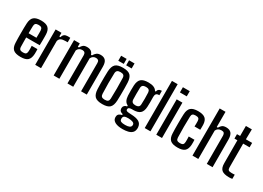

<svg xmlns="http://www.w3.org/2000/svg" viewBox="-14 -1722 3869 2821"><g transform="rotate(30 1920.0 -311.5)"><path d="M280 -216H377Q378 -201 378.5 -175.5Q379 -150 378 -134Q374 -58 338 -25Q302 8 218 8Q130 8 92.5 -25.5Q55 -59 52 -134Q50 -167 49.5 -210Q49 -253 49 -299Q49 -345 49.5 -388Q50 -431 52 -464Q56 -542 94.5 -575Q133 -608 217 -608Q300 -608 337.5 -574.5Q375 -541 378 -468Q379 -456 379 -425Q379 -394 379 -355.5Q379 -317 377 -282H148Q148 -243 148.5 -204Q149 -165 150 -124Q151 -92 166.5 -79.5Q182 -67 217 -67Q251 -67 265 -79.5Q279 -92 281 -124Q282 -139 282 -163Q282 -187 280 -216ZM217 -533Q180 -533 165.5 -519.5Q151 -506 150 -478Q149 -447 148.5 -416Q148 -385 148 -353H281Q282 -392 282 -428.5Q282 -465 281 -478Q279 -508 264 -520.5Q249 -533 217 -533Z M464 0V-600H563V-537H582Q591 -573 613 -588Q635 -603 672 -603Q683 -603 693 -602Q703 -601 712 -601V-525H674Q626 -525 599 -510.5Q572 -496 563 -460V0Z M777 0V-600H874V-542H893Q910 -574 931.5 -591Q953 -608 995 -608Q1036 -608 1062.5 -591Q1089 -574 1100 -537H1117Q1134 -569 1159 -588.5Q1184 -608 1227 -608Q1282 -608 1310.5 -576Q1339 -544 1339 -471V0H1242V-479Q1242 -509 1228 -522Q1214 -535 1188 -535Q1134 -535 1109 -482V0H1011V-479Q1010 -535 957 -535Q928 -535 906 -521Q884 -507 874 -481V0Z M1604 8Q1514 8 1477 -28Q1440 -64 1436 -148Q1434 -184 1433.5 -239Q1433 -294 1433.5 -351.5Q1434 -409 1436 -452Q1441 -537 1478 -572.5Q1515 -608 1604 -608Q1695 -608 1731 -571.5Q1767 -535 1771 -452Q1773 -412 1773.5 -357.5Q1774 -303 1773.5 -247.5Q1773 -192 1771 -148Q1767 -64 1730.5 -28Q1694 8 1604 8ZM1604 -66Q1642 -66 1657.5 -80.5Q1673 -95 1674 -125Q1677 -215 1677 -299.5Q1677 -384 1674 -475Q1673 -506 1657 -520Q1641 -534 1604 -534Q1567 -534 1550.5 -519Q1534 -504 1533 -474Q1530 -398 1530 -307Q1530 -216 1534 -126Q1535 -95 1551 -80.5Q1567 -66 1604 -66ZM1625 -662V-747H1718V-662ZM1491 -662V-747H1584V-662Z M2045 177Q1967 177 1921.5 154Q1876 131 1870 90Q1870 85 1869.5 77Q1869 69 1870 63Q1872 36 1891.5 20.5Q1911 5 1939 1V-15Q1884 -27 1880 -69Q1879 -76 1879 -81Q1879 -86 1880 -92Q1881 -112 1898 -127.5Q1915 -143 1940 -146V-162Q1907 -177 1890.5 -208.5Q1874 -240 1871 -289Q1869 -336 1869 -377Q1869 -418 1871 -464Q1876 -542 1914 -575Q1952 -608 2037 -608Q2148 -608 2181 -546H2196Q2202 -599 2267 -600V-525H2255Q2230 -525 2215.5 -509.5Q2201 -494 2201 -459Q2202 -407 2202 -367Q2202 -327 2200 -289Q2196 -212 2158.5 -178.5Q2121 -145 2037 -145Q2033 -145 2030 -145.5Q2027 -146 2025 -146Q1987 -145 1973 -136Q1959 -127 1959 -110V-105Q1959 -87 1981 -81Q2003 -75 2051 -74Q2137 -71 2181.5 -46Q2226 -21 2232 35Q2233 41 2233 50.5Q2233 60 2232 69Q2228 110 2203 133.5Q2178 157 2137 167Q2096 177 2045 177ZM2037 -220Q2068 -220 2086 -233Q2104 -246 2105 -278Q2108 -325 2107.5 -372.5Q2107 -420 2105 -476Q2103 -506 2087 -519.5Q2071 -533 2037 -533Q2001 -533 1984 -519Q1967 -505 1966 -474Q1965 -418 1964.5 -372.5Q1964 -327 1966 -279Q1968 -247 1985.5 -233.5Q2003 -220 2037 -220ZM2048 105Q2137 105 2147 62Q2151 50 2147 36Q2138 0 2047 -4Q2001 -5 1980 5.5Q1959 16 1957 39Q1954 50 1957 64Q1959 86 1980.5 95.5Q2002 105 2048 105Z M2322 0V-800H2419V0Z M2508 -712V-800H2624V-712ZM2518 0V-600H2615V0Z M2716 -134Q2714 -167 2713.5 -210Q2713 -253 2713 -299Q2713 -345 2713.5 -388Q2714 -431 2716 -464Q2720 -541 2758 -574.5Q2796 -608 2880 -608Q2964 -608 3002 -575.5Q3040 -543 3042 -468Q3042 -448 3042 -424.5Q3042 -401 3041 -386H2944Q2946 -407 2945.5 -433Q2945 -459 2945 -478Q2944 -508 2929.5 -521Q2915 -534 2880 -534Q2844 -534 2829.5 -521Q2815 -508 2814 -478Q2811 -385 2811 -301Q2811 -217 2814 -124Q2815 -92 2830.5 -79Q2846 -66 2881 -66Q2916 -66 2930 -79.5Q2944 -93 2945 -124Q2945 -144 2945.5 -165Q2946 -186 2944 -216H3041Q3042 -201 3042.5 -176Q3043 -151 3042 -134Q3038 -58 3001 -25Q2964 8 2881 8Q2794 8 2756.5 -25.5Q2719 -59 2716 -134Z M3132 0V-800H3231V-542H3249Q3268 -575 3290.5 -591.5Q3313 -608 3356 -608Q3414 -608 3442.5 -575.5Q3471 -543 3472 -471L3473 0H3375L3374 -479Q3373 -508 3360.5 -521.5Q3348 -535 3318 -535Q3287 -535 3264 -521Q3241 -507 3231 -481V0Z M3757 8Q3667 8 3629.5 -24.5Q3592 -57 3592 -136L3591 -525H3541V-600H3594V-770H3695L3692 -600H3798V-525H3689L3690 -124Q3690 -90 3704 -78Q3718 -66 3758 -66Q3773 -66 3784 -66.5Q3795 -67 3810 -68V3Q3787 8 3757 8Z"/></g></svg>

Font: Big Shoulders Text SemiBold
Style: Regular
Weight: 600
Designer: Patric King
Foundry: XO Type Co
Version: Version 1.000; ttfautohint (v1.8.2)